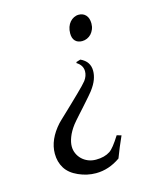

<svg xmlns="http://www.w3.org/2000/svg" viewBox="-107 -554 714 859"><g transform="rotate(-15 250.0 -124.5)"><path d="M384.3 -424.3Q384.3 -410.2 379.4 -398.2Q374.5 -386.2 366.5 -377.4Q358.4 -368.7 347.4 -363.8Q336.4 -358.9 324.2 -358.9Q303.7 -358.9 292.2 -371.1Q280.8 -383.3 280.8 -405.8Q280.8 -421.9 285.4 -435.1Q290 -448.2 298.1 -457.5Q306.2 -466.8 316.7 -471.9Q327.1 -477.1 338.9 -477.1Q359.4 -477.1 371.8 -463.4Q384.3 -449.7 384.3 -424.3ZM294.4 -281.2Q336.9 -261.7 336.9 -218.3Q336.9 -198.7 329.3 -178.2Q321.8 -157.7 303.2 -132.8Q298.3 -126.5 289.3 -116Q280.3 -105.5 269.5 -93.3Q258.8 -81.1 247.1 -68.1Q235.4 -55.2 224.9 -43.5Q214.4 -31.7 206.1 -22.2Q197.8 -12.7 193.8 -7.3Q174.8 18.1 165.8 41.7Q156.7 65.4 156.7 84.5Q156.7 102.1 163.6 117.4Q170.4 132.8 182.6 144.5Q194.8 156.2 211.2 162.8Q227.5 169.4 247.1 169.4Q286.6 169.4 312.5 152.3Q331.1 140.1 363.8 87.9L384.8 93.8Q373.5 118.7 363.5 142.8Q353.5 167 344.7 190.4Q291 228 231.4 228Q189.9 228 150.9 210.4Q111.3 192.9 93.3 163.6Q75.2 134.3 75.2 96.2Q75.2 30.8 131.3 -31.2Q133.8 -34.2 145 -44.7Q156.2 -55.2 172.1 -70.3Q188 -85.4 206.1 -102.8Q224.1 -120.1 240.7 -136.2Q257.3 -152.3 269.8 -165.3Q282.2 -178.2 286.6 -184.1Q301.3 -204.1 301.3 -225.6Q301.3 -253.4 273.9 -270.5L274.9 -275.4Z"/></g></svg>

Font: XB Kayhan
Style: Italic
Weight: 400
Italic angle: -12°
Designer: Behnam
Foundry: Irmug
Version: Version 7.300 2009